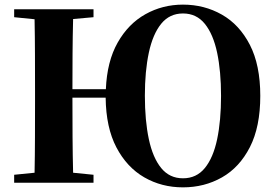

<svg xmlns="http://www.w3.org/2000/svg" viewBox="-20 -787 1184 827"><path d="M768.1 -19Q826.2 -19 862.3 -63.2Q898.4 -107.4 915.3 -187.3Q932.1 -267.1 932.1 -374Q932.1 -480 915.3 -559.8Q898.4 -639.6 862.3 -684.3Q826.2 -729 768.1 -729Q710.4 -729 674.3 -684.6Q638.2 -640.1 621.1 -560.3Q604 -480.5 604 -375Q604 -267.6 621.1 -187.5Q638.2 -107.4 674.3 -63.2Q710.4 -19 768.1 -19ZM768.1 20Q676.3 20 601.3 -23.2Q526.4 -66.4 481.4 -152.1Q436.5 -237.8 435.1 -366.2H292Q292 -276.9 292.5 -197.8Q293 -118.7 294.9 -43L382.8 -34.2V0H41V-34.2L128.9 -43Q130.4 -118.7 130.6 -195.8Q130.9 -272.9 130.9 -351.1V-395Q130.9 -473.1 130.6 -550.3Q130.4 -627.4 128.9 -704.1L41 -712.9V-747.1H382.8V-712.9L294.9 -705.1Q293 -630.9 292.5 -555.2Q292 -479.5 292 -402.8H436Q440.9 -522.5 486.8 -603.5Q532.7 -684.6 606.4 -725.8Q680.2 -767.1 768.1 -767.1Q859.9 -767.1 935.5 -724.1Q1011.2 -681.2 1056.2 -594Q1101.1 -506.8 1101.1 -374Q1101.1 -240.7 1056.4 -153.3Q1011.7 -65.9 936 -22.9Q860.4 20 768.1 20Z"/></svg>

Font: Source Han Serif TW Heavy
Style: Regular
Weight: 900
Designer: Ryoko NISHIZUKA Ë•øÂ°öÊ∂ºÂ≠ê (kana & ideographs); Frank Grie√ühammer (Latin, Greek & Cyrillic); Wenlong ZHANG Âº†ÊñáÈæô 
Foundry: Adobe
Version: Version 2.003;hotconv 1.1.1;makeotfexe 2.6.0